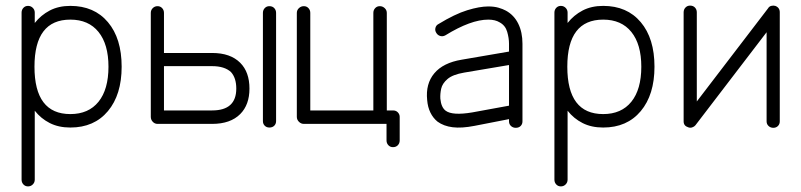

<svg xmlns="http://www.w3.org/2000/svg" viewBox="-20 -442 2859 685"><path d="M80 223Q70 223 63.5 216Q57 209 57 199V-397Q57 -407 63.5 -414Q70 -421 80 -421Q90 -421 97 -414Q104 -407 104 -397V-360Q126 -388 157.5 -404.5Q189 -421 231 -421Q316 -421 365 -363Q414 -305 414 -204Q414 -104 365 -45.5Q316 13 231 13Q189 13 157.5 -3Q126 -19 104 -47V199Q104 209 97 216Q90 223 80 223ZM231 -35Q296 -35 331.5 -79Q367 -123 367 -204Q367 -284 331.5 -328Q296 -372 231 -372Q103 -372 103 -204Q103 -35 231 -35Z M542 0Q532 0 525 -7.5Q518 -15 518 -25V-396Q518 -406 525 -413Q532 -420 542 -420Q552 -420 558.5 -413Q565 -406 565 -396V-253H737Q802 -253 837 -218Q870 -185 870 -126Q870 -68 837 -35Q802 0 737 0ZM565 -48H737Q823 -48 823 -126Q823 -164 804 -185Q781 -206 737 -206H565ZM941 13Q931 13 924.5 6.5Q918 0 918 -10V-396Q918 -406 924.5 -413Q931 -420 941 -420Q952 -420 958.5 -413Q965 -406 965 -396V-10Q965 0 958.5 6.5Q952 13 941 13Z M1382 83Q1372 83 1365.5 76Q1359 69 1359 59V0H1064Q1054 0 1046.5 -7.5Q1039 -15 1039 -25V-396Q1039 -406 1046.5 -413Q1054 -420 1064 -420Q1074 -420 1080.5 -413Q1087 -406 1087 -396V-48H1312V-396Q1312 -406 1318.5 -413Q1325 -420 1335 -420Q1345 -420 1352.5 -413Q1360 -406 1360 -396V-48H1382Q1393 -48 1399.5 -41Q1406 -34 1406 -25V59Q1406 69 1399.5 76Q1393 83 1382 83Z M1820 14Q1810 14 1803 7.5Q1796 1 1796 -9V-17L1673 7Q1627 16 1595 12Q1563 8 1541 -8Q1525 -21 1515.5 -40.5Q1506 -60 1504 -85Q1498 -143 1529.5 -180.5Q1561 -218 1627 -229L1796 -258V-286Q1796 -306 1789.5 -328.5Q1783 -351 1763 -362Q1747 -372 1722 -372Q1660 -372 1569 -316Q1560 -311 1551 -313.5Q1542 -316 1537 -324Q1531 -333 1533.5 -342.5Q1536 -352 1544 -356Q1603 -392 1647 -405.5Q1691 -419 1722 -419Q1743 -419 1758.5 -414.5Q1774 -410 1785 -404Q1814 -388 1829 -357.5Q1844 -327 1844 -286V-9Q1844 1 1837.5 7.5Q1831 14 1820 14ZM1665 -41 1796 -65V-210L1636 -183Q1595 -176 1576.5 -160Q1558 -144 1554 -125.5Q1550 -107 1551 -90Q1554 -59 1570 -47Q1594 -29 1665 -41Z M1981 223Q1971 223 1964.5 216Q1958 209 1958 199V-397Q1958 -407 1964.5 -414Q1971 -421 1981 -421Q1991 -421 1998 -414Q2005 -407 2005 -397V-360Q2027 -388 2058.5 -404.5Q2090 -421 2132 -421Q2217 -421 2266 -363Q2315 -305 2315 -204Q2315 -104 2266 -45.5Q2217 13 2132 13Q2090 13 2058.5 -3Q2027 -19 2005 -47V199Q2005 209 1998 216Q1991 223 1981 223ZM2132 -35Q2197 -35 2232.5 -79Q2268 -123 2268 -204Q2268 -284 2232.5 -328Q2197 -372 2132 -372Q2004 -372 2004 -204Q2004 -35 2132 -35Z M2739 14Q2729 14 2722 7.5Q2715 1 2715 -9V-327L2461 5Q2457 10 2449.5 12.5Q2442 15 2435 12Q2419 7 2419 -9V-398Q2419 -408 2425.5 -415Q2432 -422 2442 -422Q2453 -422 2459.5 -415Q2466 -408 2466 -398V-80L2720 -412Q2724 -419 2731.5 -421Q2739 -423 2746 -421Q2762 -415 2762 -398V-9Q2762 1 2755.5 7.5Q2749 14 2739 14Z"/></svg>

Font: Kurewa Gothic CJK TC Regular
Style: Regular
Weight: 400
Designer: Max Yao
Foundry: Max-Everyday
Version: Version 1.071; ttfautohint (v1.8.3)